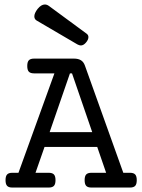

<svg xmlns="http://www.w3.org/2000/svg" viewBox="-20 -843 640 863"><path d="M361.8 -547.9 534.2 -66.4H564Q580.6 -66.4 587.6 -58.8Q594.7 -51.3 594.7 -33.2Q594.7 -15.1 587.6 -7.6Q580.6 0 564 0H391.1Q374.5 0 367.4 -7.6Q360.4 -15.1 360.4 -33.2Q360.4 -51.3 367.4 -58.8Q374.5 -66.4 391.1 -66.4H457L417 -182.6H180.2L139.6 -66.4H198.7Q215.3 -66.4 222.4 -58.8Q229.5 -51.3 229.5 -33.2Q229.5 -15.1 222.4 -7.6Q215.3 0 198.7 0H35.6Q19 0 12 -7.6Q4.9 -15.1 4.9 -33.2Q4.9 -51.3 12 -58.8Q19 -66.4 35.6 -66.4H63L224.6 -513.2H133.3Q116.7 -513.2 109.6 -520.8Q102.5 -528.3 102.5 -546.4Q102.5 -564.5 109.6 -572Q116.7 -579.6 133.3 -579.6H312.5Q332 -579.6 344 -572Q356 -564.5 361.8 -547.9ZM294.4 -513.2 203.1 -249H394.5L303.7 -513.2ZM377.4 -676.3Q377.4 -664.1 365.7 -650.9Q355 -638.7 343.3 -638.7Q336.4 -638.7 327.6 -643.6L145 -750.5Q134.3 -756.8 134.3 -769.5Q134.3 -783.7 148.9 -802.7Q165 -822.8 181.6 -822.8Q190.9 -822.8 199.7 -816.4L369.6 -691.4Q377.4 -685.5 377.4 -676.3Z"/></svg>

Font: Courier Prime
Style: Regular
Weight: 400
Designer: Alan Dague-Greene, Quote-Unquote Apps
Foundry: Quote-Unquote Apps
Version: Version 3.018